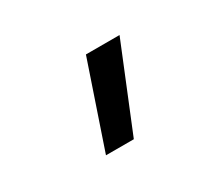

<svg xmlns="http://www.w3.org/2000/svg" viewBox="-67 -309 735 633"><g transform="rotate(-30 300.0 7.5)"><path d="M187 168 296 -153H424L293 168Z"/></g></svg>

Font: Iosevka Curly Slab SmBdEx
Style: Regular
Weight: 600
Width: 7
Monospace: yes
Designer: Belleve Invis
Foundry: Belleve Invis
Version: Version 11.1.0; ttfautohint (v1.8.3)